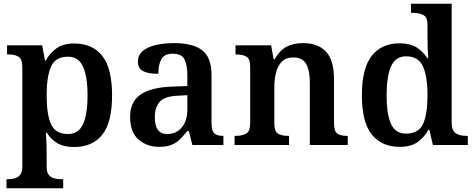

<svg xmlns="http://www.w3.org/2000/svg" viewBox="-20 -780 2554 1033"><path d="M15 233V184H25Q43 184 60 179.5Q77 175 88.5 160.5Q100 146 100 117V-418Q100 -463 79.5 -475Q59 -487 29 -487H18V-536H207L222 -454H226Q248 -495 284.5 -520.5Q321 -546 379 -546Q478 -546 530.5 -479Q583 -412 583 -267Q583 -122 530.5 -55.5Q478 11 378 11Q323 11 288 -10Q253 -31 232 -66H227Q229 -38 230 -7.5Q231 23 231 46V118Q231 147 242.5 161Q254 175 271 179.5Q288 184 306 184H320V233ZM346 -59Q402 -59 426.5 -111.5Q451 -164 451 -267Q451 -369 426.5 -422Q402 -475 346 -475Q279 -475 255 -422.5Q231 -370 231 -267Q231 -163 255 -111Q279 -59 346 -59Z M836 10Q770 10 725 -29.5Q680 -69 680 -152Q680 -232 736 -271Q792 -310 905 -314L988 -317V-374Q988 -428 973 -459.5Q958 -491 909 -491Q864 -491 848 -461.5Q832 -432 832 -383Q777 -383 749.5 -397.5Q722 -412 722 -448Q722 -484 748.5 -506Q775 -528 819.5 -538Q864 -548 918 -548Q1018 -548 1068 -509.5Q1118 -471 1118 -377V-120Q1118 -79 1131.5 -64Q1145 -49 1179 -49H1182V0H1015L996 -75H988Q966 -48 946.5 -29Q927 -10 901 0Q875 10 836 10ZM879 -59Q929 -59 958.5 -94.5Q988 -130 988 -191V-268L936 -265Q866 -262 839.5 -232.5Q813 -203 813 -148Q813 -59 879 -59Z M1242 0V-49H1249Q1282 -49 1304 -61Q1326 -73 1326 -119V-421Q1326 -464 1305.5 -475.5Q1285 -487 1252 -487H1247V-536H1439L1452 -461H1457Q1484 -508 1520.5 -528Q1557 -548 1611 -548Q1691 -548 1734 -502Q1777 -456 1777 -354V-120Q1777 -73 1795 -61Q1813 -49 1846 -49H1851V0H1647V-335Q1647 -400 1627.5 -435.5Q1608 -471 1557 -471Q1519 -471 1497 -449Q1475 -427 1465.5 -391Q1456 -355 1456 -313V-115Q1456 -72 1476.5 -60.5Q1497 -49 1530 -49H1535V0Z M2131 10Q2033 10 1980 -56.5Q1927 -123 1927 -267Q1927 -412 1980 -479.5Q2033 -547 2130 -547Q2187 -547 2222 -524.5Q2257 -502 2279 -467H2284Q2282 -491 2281 -521.5Q2280 -552 2280 -578V-647Q2280 -689 2256 -700Q2232 -711 2199 -711H2191V-760H2410V-122Q2410 -77 2432 -63Q2454 -49 2489 -49H2497V0H2309L2290 -82H2285Q2262 -40 2226 -15Q2190 10 2131 10ZM2164 -61Q2231 -61 2255.5 -112Q2280 -163 2280 -268Q2280 -369 2255.5 -423Q2231 -477 2164 -477Q2108 -477 2084 -423Q2060 -369 2060 -267Q2060 -164 2084 -112.5Q2108 -61 2164 -61Z"/></svg>

Font: Noto Serif Malayalam SemiBold
Style: Regular
Weight: 600
Designer: Indian type Foundry, Jelle Bosma, Monotype Design Team
Foundry: Monotype Imaging Inc.
Version: Version 2.104; ttfautohint (v1.8.4.7-5d5b)